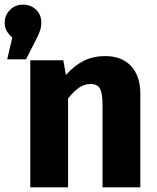

<svg xmlns="http://www.w3.org/2000/svg" viewBox="-38 -803 673 823"><path d="M60.5 -783.1Q94.4 -783.1 116.7 -761.5Q139 -740 139 -706.7Q139 -687.2 133.1 -670.3Q127.2 -653.3 115.4 -630.8L73.3 -548.7H-7.2L14.9 -642.6Q1 -653.3 -8.5 -669Q-17.9 -684.6 -17.9 -706.7Q-17.9 -737.4 4.6 -760.3Q27.2 -783.1 60.5 -783.1ZM91.8 0V-544.6H233.3L244.6 -481.5Q281 -522.6 321.5 -542.6Q362.1 -562.6 413.8 -562.6Q483.6 -562.6 523.6 -520Q563.6 -477.4 563.6 -400V0H401.5V-353.3Q401.5 -403.6 390.5 -423.3Q379.5 -443.1 349.2 -443.1Q323.6 -443.1 300.3 -426.7Q276.9 -410.3 253.8 -381V0Z"/></svg>

Font: FiraCode Nerd Font
Style: Bold
Weight: 700
Designer: Carrois Corporate, Edenspiekermann AG, Nikita Prokopov
Foundry: Carrois Corporate, Edenspiekermann AG, Nikita Prokopov
Version: Version 6.002;Nerd Fonts 2.1.0